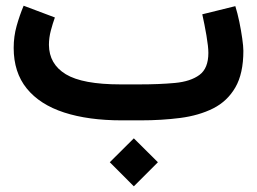

<svg xmlns="http://www.w3.org/2000/svg" viewBox="-20 -425 908 678"><path d="M367.7 147.9 452.6 63.5 537.6 147.9 452.6 232.9ZM476.1 0H410.2Q292 0 206.3 -27.8Q120.6 -55.7 74.5 -112.5Q28.3 -169.4 28.3 -255.9Q28.3 -296.4 38.8 -333.7Q49.3 -371.1 63.5 -404.8L173.8 -363.3Q166 -341.8 159.4 -316.7Q152.8 -291.5 152.8 -266.6Q153.3 -198.7 212.4 -162.8Q271.5 -127 405.3 -127H472.7Q543 -127 597.9 -132.1Q652.8 -137.2 684.3 -160.4Q715.8 -183.6 715.8 -238.3Q715.8 -259.8 709 -299.8Q702.1 -339.8 694.3 -374.5L811 -403.3Q818.8 -378.4 825.2 -347.7Q831.5 -316.9 835.4 -289.1Q839.4 -261.2 839.4 -245.6Q839.4 -165 811 -116.2Q782.7 -67.4 732.7 -42.2Q682.6 -17.1 616.7 -8.5Q550.8 0 476.1 0Z"/></svg>

Font: Vazir
Style: Bold
Weight: 700
Designer: Saber Rastikerdar
Foundry: Saber Rastikerdar
Version: Version 30.0.0